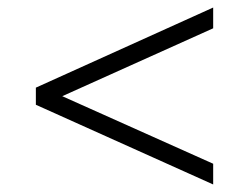

<svg xmlns="http://www.w3.org/2000/svg" viewBox="-20 -592 675 515"><path d="M76.2 -311V-356.9L551.8 -571.8V-516.1L147 -334L551.8 -152.8V-97.2Z"/></svg>

Font: Syncopate
Style: Regular
Weight: 400
Width: 7
Version: Version 001.001